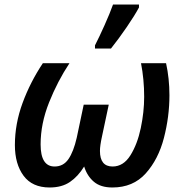

<svg xmlns="http://www.w3.org/2000/svg" viewBox="-20 -821 817 851"><path d="M200 10Q254 10 290 -14.5Q326 -39 353 -83Q366 -41 396 -15.5Q426 10 478 10Q570 10 626 -52.5Q682 -115 706.5 -209.5Q731 -304 731 -399Q731 -473 716 -541H605Q619 -469 619 -392Q619 -325 604 -253.5Q589 -182 558 -132.5Q527 -83 479 -83Q423 -83 423 -152Q423 -175 432 -216L462 -357H351L320 -210Q306 -149 283.5 -116Q261 -83 222 -83Q160 -83 160 -181Q160 -273 197.5 -367Q235 -461 288 -541H170Q114 -457 80 -364.5Q46 -272 46 -178Q46 -94 84.5 -42Q123 10 200 10ZM401 -606H472Q507 -650 542.5 -702Q578 -754 596 -788V-801H481Q467 -762 443.5 -709.5Q420 -657 401 -620Z"/></svg>

Font: Noto Sans UI Medium
Style: Italic
Weight: 500
Italic angle: -12°
Designer: Monotype Design Team
Foundry: Monotype Imaging Inc.
Version: Version 1.901